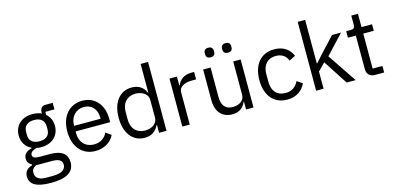

<svg xmlns="http://www.w3.org/2000/svg" viewBox="-80 -1260 4118 1993"><g transform="rotate(-15 1978.5 -264.0)"><path d="M520 57C520 -28 465 -80 337 -80H227C180 -80 148 -88 148 -119C148 -151 182 -168 216 -177C231 -174 249 -172 266 -172C384 -172 461 -245 461 -350C461 -405 439 -451 402 -483V-516H500V-586H423C380 -586 363 -557 363 -517V-508C335 -521 302 -528 265 -528C148 -528 71 -455 71 -350C71 -278 107 -221 168 -192V-188C116 -175 79 -150 79 -98C79 -63 96 -40 125 -26V-15C74 -1 43 29 43 85C43 166 109 212 270 212C436 212 520 163 520 57ZM445 63C445 119 393 147 304 147H230C149 147 118 110 118 65C118 33 133 10 166 -5H338C418 -5 445 22 445 63ZM266 -236C198 -236 155 -268 155 -336V-364C155 -432 198 -464 266 -464C334 -464 377 -432 377 -364V-336C377 -268 334 -236 266 -236Z M801 12C898 12 972 -36 1005 -106L948 -147C921 -90 871 -58 806 -58C710 -58 653 -125 653 -214V-238H1024V-276C1024 -422 939 -528 801 -528C661 -528 569 -422 569 -258C569 -94 661 12 801 12ZM801 -461C883 -461 938 -400 938 -309V-298H653V-305C653 -395 714 -461 801 -461Z M1486 0H1566V-740H1486V-432H1482C1455 -497 1402 -528 1331 -528C1202 -528 1121 -423 1121 -258C1121 -93 1202 12 1331 12C1402 12 1451 -20 1482 -84H1486ZM1353 -60C1263 -60 1207 -122 1207 -214V-302C1207 -394 1263 -456 1353 -456C1426 -456 1486 -414 1486 -357V-165C1486 -98 1426 -60 1353 -60Z M1816 0V-350C1816 -399 1868 -436 1954 -436H2001V-516H1970C1886 -516 1839 -470 1821 -421H1816V-516H1736V0Z M2207 -618C2241 -618 2256 -636 2256 -664V-675C2256 -703 2241 -721 2207 -721C2173 -721 2158 -703 2158 -675V-664C2158 -636 2173 -618 2207 -618ZM2393 -618C2427 -618 2442 -636 2442 -664V-675C2442 -703 2427 -721 2393 -721C2359 -721 2344 -703 2344 -675V-664C2344 -636 2359 -618 2393 -618ZM2421 0H2501V-516H2421V-159C2421 -91 2359 -60 2296 -60C2219 -60 2178 -107 2178 -199V-516H2098V-185C2098 -60 2166 12 2272 12C2358 12 2397 -35 2417 -84H2421Z M2863 12C2961 12 3028 -36 3061 -110L3003 -149C2975 -90 2928 -59 2863 -59C2768 -59 2719 -124 2719 -214V-302C2719 -392 2768 -457 2863 -457C2926 -457 2970 -426 2989 -373L3056 -407C3026 -478 2965 -528 2863 -528C2718 -528 2633 -423 2633 -258C2633 -93 2718 12 2863 12Z M3174 0H3254V-184L3331 -263L3502 0H3599L3389 -312L3580 -516H3483L3337 -359L3258 -271H3254V-740H3174Z M3905 0V-70H3800V-446H3913V-516H3800V-659H3728V-563C3728 -528 3717 -516 3683 -516H3635V-446H3720V-85C3720 -35 3750 0 3805 0Z"/></g></svg>

Font: IBM Plex Thai Looped
Style: Regular
Weight: 400
Designer: Mike Abbink, Paul van der Laan, Pieter van Rosmalen, Ben Mitchell, Mark Frömberg
Foundry: Bold Monday
Version: Version 1.0